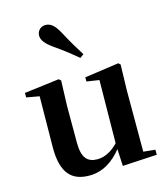

<svg xmlns="http://www.w3.org/2000/svg" viewBox="-126 -952 929 1066"><g transform="rotate(-15 339.0 -419.5)"><path d="M397 -644C371 -685 346 -726 309 -795C285 -838 263 -855 234 -855C210 -855 186 -836 186 -806C186 -779 208 -754 248 -726C307 -685 341 -657 376 -628ZM448 12 646 1V-28L578 -35V-389L582 -535L571 -545L374 -517V-493L446 -482L442 -120C407 -83 366 -60 322 -60C267 -60 235 -89 235 -178V-389L240 -535L228 -545L28 -520V-494L102 -481L99 -188C98 -37 157 16 256 16C333 16 395 -25 443 -86Z"/></g></svg>

Font: GenRyuMin2 TW B
Style: Regular
Weight: 700
Version: Version 2.100;PS 2.1;hotconv 16.6.51;makeotf.lib2.5.65220 DE